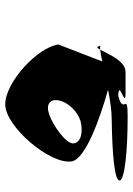

<svg xmlns="http://www.w3.org/2000/svg" viewBox="93 -845 508 734"><g transform="rotate(-90 347.0 -478.0)"><path d="M24 -274C27 -256 131 -244 269 -244C367 -244 270 -260 348 -280C415 -278 295 -252 358 -252H439C482 -252 509 -322 524 -349C513 -348 498 -345 479 -341L544 -509C532 -590 399 -712 315 -712C230 -712 84 -540 97 -458C105 -405 266 -348 371 -319C331 -311 291 -305 259 -305C121 -303 21 -294 24 -274ZM166 -449C160 -479 239 -532 277 -544C314 -557 337 -542 330 -507C323 -472 289 -436 251 -424C209 -414 171 -422 166 -449ZM524 -349C533 -350 539 -349 539 -347C536 -365 531 -362 524 -349Z"/></g></svg>

Font: Ampere
Style: RevIta
Weight: 400
Version: Version 1